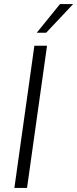

<svg xmlns="http://www.w3.org/2000/svg" viewBox="-20 -921 378 941"><path d="M148.5 -697H210.5L112.5 0H50.5ZM274 -901H338.5L206 -760.5H160Z"/></svg>

Font: HK Grotesk Light
Style: Italic
Weight: 300
Italic angle: -16°
Designer: Alfredo Marco Pradil
Foundry: Hanken Design Co.
Version: Version 3.001